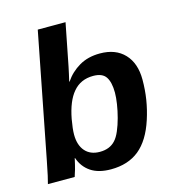

<svg xmlns="http://www.w3.org/2000/svg" viewBox="-109 -816 829 916"><g transform="rotate(-15 305.5 -358.0)"><path d="M417.5 -538.1Q495.1 -538.1 538.6 -491.9Q582 -445.8 582 -365.2Q582 -314.5 574.5 -267.1Q566.9 -219.7 551.8 -173.3Q521.5 -79.6 466.6 -34.9Q411.6 9.8 326.7 9.8Q265.6 9.8 227.8 -15.6Q189.9 -41 174.3 -86.9H172.9Q165 -51.3 159.7 -32.7Q157.2 -24.9 154.5 -16.6Q151.9 -8.3 149.4 0H17.1Q19.5 -7.3 26.9 -40Q34.2 -72.8 41 -108.9L161.1 -724.6H298.3L257.3 -516.1Q253.9 -500.5 250.2 -482.9Q246.6 -465.3 241.7 -445.8H243.7Q271 -486.8 314.7 -512.5Q358.4 -538.1 417.5 -538.1ZM358.9 -442.9Q296.4 -442.9 259.3 -398.4Q223.1 -356 207 -270.5Q198.7 -223.6 198.7 -195.8Q198.7 -143.6 224.6 -114Q250.5 -84.5 296.9 -84.5Q346.2 -84.5 374 -115.2Q388.2 -130.4 399.9 -158Q411.6 -185.5 420.4 -218.5Q429.2 -251.5 434.1 -283.4Q439 -315.4 439 -338.9Q439 -390.1 421.6 -416.5Q404.3 -442.9 358.9 -442.9Z"/></g></svg>

Font: Arimo
Style: Bold Italic
Weight: 700
Italic angle: -12°
Designer: Steve Matteson
Foundry: Monotype Imaging Inc.
Version: Version 1.33